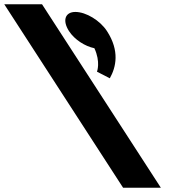

<svg xmlns="http://www.w3.org/2000/svg" viewBox="-517 -880 834 900"><path d="M60 0H237L-320 -860H-497ZM-163.7 -824C-211.7 -824 -225.8 -784 -193.4 -734C-167.5 -694 -118.4 -663 -74.6 -654C-44.5 -589 -62.4 -544 -62.4 -544L-2.3 -513C27 -565 44.8 -641 -15.4 -734C-47.8 -784 -113.7 -824 -163.7 -824Z"/></svg>

Font: Hussar
Style: BdOpOblSeven
Weight: 700
Foundry: Cannot Into Space Fonts
Version: Version 2.00